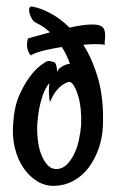

<svg xmlns="http://www.w3.org/2000/svg" viewBox="-20 -572 363 602"><path d="M302.7 -176.8Q300.8 -138.7 289.1 -105.5Q277.3 -72.3 257.8 -46.4Q238.3 -20.5 210.9 -5.4Q183.6 9.8 151.4 10.7Q123 11.7 98.1 -2.9Q73.2 -17.6 54.7 -43.9Q36.1 -70.3 26.9 -106.9Q17.6 -143.6 21.5 -186.5Q24.4 -236.3 40 -272Q55.7 -307.6 73.2 -331.1Q90.8 -354.5 106 -365.7Q121.1 -377 125 -378.9Q131.8 -381.8 137.7 -380.4Q143.6 -378.9 150.4 -377Q152.3 -376 154.3 -372.1Q158.2 -365.2 159.2 -346.7Q162.1 -354.5 168.5 -359.4Q174.8 -364.3 181.6 -367.2Q189.5 -371.1 199.2 -372.1Q194.3 -386.7 187.5 -400.4Q180.7 -414.1 173.8 -424.8Q163.1 -422.9 149.4 -420.4Q135.7 -418 121.6 -414.6Q107.4 -411.1 95.7 -407.2Q84 -403.3 77.1 -398.4Q70.3 -403.3 66.4 -417.5Q62.5 -431.6 67.4 -451.2Q82 -456.1 101.1 -460.9Q120.1 -465.8 136.7 -470.7Q117.2 -488.3 102.5 -495.6Q87.9 -502.9 85.9 -504.9Q81.1 -509.8 76.2 -520.5Q71.3 -531.2 71.3 -541Q70.3 -543.9 72.3 -546.9Q74.2 -553.7 83 -550.8Q103.5 -547.9 134.8 -532.2Q166 -516.6 198.2 -485.4Q276.4 -502.9 298.8 -489.3Q305.7 -484.4 307.6 -477.1Q309.6 -469.7 309.6 -460.9Q309.6 -452.1 308.6 -444.3Q307.6 -436.5 308.6 -431.6Q298.8 -433.6 279.8 -433.6Q260.7 -433.6 241.2 -431.6Q269.5 -387.7 287.6 -325.2Q305.7 -262.7 302.7 -176.8ZM234.4 -185.5Q235.4 -208 232.9 -231Q230.5 -253.9 224.6 -272.9Q218.8 -292 211.4 -303.7Q204.1 -315.4 196.3 -315.4Q187.5 -313.5 176.8 -306.6Q168 -300.8 157.2 -288.1Q146.5 -275.4 136.7 -252Q135.7 -254.9 134.8 -262.7Q133.8 -269.5 133.3 -280.8Q132.8 -292 134.8 -311.5Q121.1 -294.9 113.8 -272.5Q106.4 -250 102.5 -229.5Q98.6 -205.1 96.7 -180.7Q95.7 -154.3 99.1 -128.9Q102.5 -103.5 110.8 -84Q119.1 -64.5 130.9 -52.7Q142.6 -41 159.2 -42Q175.8 -43 189 -55.7Q202.1 -68.4 211.9 -87.9Q221.7 -107.4 227.1 -131.8Q232.4 -156.2 234.4 -179.7Z"/></svg>

Font: Rancho
Style: Regular
Weight: 400
Designer: Font Diner, Inc
Foundry: Font Diner, Inc
Version: Version 1.001